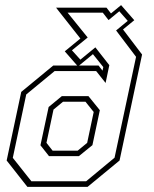

<svg xmlns="http://www.w3.org/2000/svg" viewBox="-20 -730 600 750"><path d="M87 0 6 -103 63 -371 188 -474H281.5L233 -529.5L294 -579.5L199 -700H396L413.5 -677.5L453 -710L504.5 -651L460.5 -615L535 -517L447 -103L322 0ZM171.5 -120 138 -162.5 170 -312 221.5 -354.5H325.5L370 -299.5L341 -163L288 -120ZM185.5 -141.5H283.5L320.5 -172L346 -292.5L314 -332.5H226L189 -302L161.5 -172ZM102.5 -22H316.5L427.5 -114L511.5 -508L433.5 -611L479 -648.5L446 -686L404 -651.5L381.5 -680.5H244L322.5 -583.5L261 -533.5L294 -497L352.5 -545L407 -475.5L392.5 -406L355.5 -452.5H193.5L82.5 -361L30 -113.5ZM380.5 -454 383.5 -468 343 -518.5 289 -474H365Z"/></svg>

Font: Tourney Thin ExtraLight
Style: Italic
Weight: 250
Italic angle: -12°
Version: Version 1.015